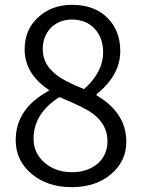

<svg xmlns="http://www.w3.org/2000/svg" viewBox="-20 -762 589 795"><path d="M111 -42Q45 -97 45 -182Q45 -312 182 -386V-390Q82 -457 82 -558Q82 -640 139 -691Q194 -742 279 -742Q371 -742 425 -688Q478 -635 478 -550Q478 -451 380 -372V-367Q503 -295 503 -175Q503 -95 441 -42Q377 13 277 13Q176 13 111 -42ZM407 -546Q407 -604 373 -642Q338 -681 278 -681Q225 -681 191 -647Q157 -612 157 -558Q157 -497 210 -455Q245 -426 328 -393Q407 -463 407 -546ZM385 -85Q425 -121 425 -177Q425 -246 365 -291Q329 -318 226 -360Q119 -292 119 -188Q119 -128 164 -89Q210 -49 278 -49Q343 -49 385 -85Z"/></svg>

Font: Source Han Sans CN Normal
Style: Regular
Weight: 350
Designer: Ryoko NISHIZUKA 西塚涼子 (kana, bopomofo & ideographs); Paul D. Hunt (Latin, Greek & Cyrillic); Sandoll Communications 산돌커뮤니
Foundry: Adobe
Version: Version 2.004;hotconv 1.0.118;makeotfexe 2.5.65603